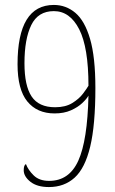

<svg xmlns="http://www.w3.org/2000/svg" viewBox="-20 -744 465 777"><path d="M178 13Q130 13 103 -8.5Q76 -30 76 -55Q76 -76 85 -80Q94 -56 116.5 -34Q139 -12 179 -12Q260 -12 297 -94Q334 -176 338 -357Q331 -344 313 -327Q295 -310 267 -297.5Q239 -285 201 -285Q130 -285 90.5 -333.5Q51 -382 51 -484Q51 -724 198 -724Q247 -724 285 -692Q323 -660 344.5 -586.5Q366 -513 366 -388Q366 -238 345 -150.5Q324 -63 282 -25Q240 13 178 13ZM203 -310Q245 -310 272.5 -327Q300 -344 315.5 -364.5Q331 -385 338 -397Q338 -552 300.5 -625.5Q263 -699 198 -699Q134 -699 106.5 -642.5Q79 -586 79 -488Q79 -397 108 -353.5Q137 -310 203 -310Z"/></svg>

Font: Noto Serif Tamil ExtraCondensed Thin
Style: Regular
Weight: 100
Width: 2
Designer: Indian Type Foundry, Tom Grace, and the Monotype Design Team
Foundry: Monotype Imaging Inc.
Version: Version 2.004; ttfautohint (v1.8.4.7-5d5b)